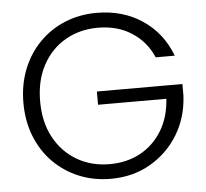

<svg xmlns="http://www.w3.org/2000/svg" viewBox="-51 -761 885 823"><g transform="rotate(-5 391.0 -350.0)"><path d="M712 -495H630Q601 -563 539.5 -603Q478 -643 394 -643Q316 -643 254 -607.5Q192 -572 156 -506Q120 -440 120 -350Q120 -260 156 -194Q192 -128 254 -92Q316 -56 394 -56Q468 -56 526 -87.5Q584 -119 619.5 -177Q655 -235 660 -314H366V-371H734V-320Q729 -227 684 -153.5Q639 -80 564 -36.5Q489 7 394 7Q320 7 257 -19Q194 -45 147 -92.5Q100 -140 74 -205.5Q48 -271 48 -350Q48 -428 74 -493.5Q100 -559 147 -607Q194 -655 257 -681Q320 -707 394 -707Q506 -707 590 -651Q674 -595 712 -495Z"/></g></svg>

Font: Poppins Light
Style: Regular
Weight: 300
Designer: Ninad Kale (Devanagari), Jonny Pinhorn (Latin)
Version: Version 5.002